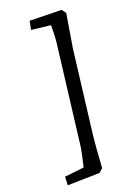

<svg xmlns="http://www.w3.org/2000/svg" viewBox="-173 -897 759 1072"><g transform="rotate(-20 206.5 -361.0)"><path d="M338 -825 356 -800 323 -600 264 -116Q260 -84 255.5 -26Q251 32 248 83L225 103L35 107L37 57L152 44Q170 -29 176 -68L248 -658Q253 -695 253 -765L139 -778L149 -829Z"/></g></svg>

Font: Andada Pro SemiBold
Style: Italic
Weight: 600
Italic angle: -6.99998°
Designer: Carolina Giovagnoli
Foundry: Huerta Tipografica
Version: Version 3.005